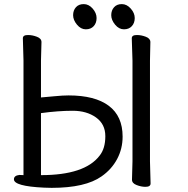

<svg xmlns="http://www.w3.org/2000/svg" viewBox="-20 -884 905 922"><path d="M176.8 -43Q386.7 -43 458 -136.2Q485.8 -170.4 485.8 -230Q485.8 -288.1 440.9 -320.1Q396 -352.1 329.1 -352.1Q260.3 -352.1 176.8 -340.8ZM228 18.1 190.9 17.1Q46.9 10.3 46.9 -22.9Q46.9 -41 73.2 -43.9L92.8 -43V-594.2L89.8 -700.2Q89.8 -716.3 115.2 -715.8Q135.3 -715.8 157.2 -707.5Q179.2 -699.2 179.2 -682.1L176.8 -592.8V-416Q201.7 -418 241.9 -421.9Q282.2 -425.8 309.1 -425.8Q436 -425.8 502.4 -376Q568.8 -326.2 568.8 -228Q568.8 -169.9 542.5 -120.4Q516.1 -70.8 467.8 -37.1Q390.1 18.1 228 18.1ZM678.2 13.2Q658.2 13.2 636 4.6Q613.8 -3.9 613.8 -21L616.2 -108.9V-592.8L612.8 -700.2Q612.8 -716.3 638.2 -715.8Q658.2 -715.8 680.2 -707.5Q702.1 -699.2 702.1 -682.1L700.2 -592.8V-108.9L703.1 -2.9Q703.1 13.2 678.2 13.2ZM429.9 -758.3Q416 -743.2 392.1 -743.2Q368.2 -743.2 349.6 -765.6Q331.1 -788.1 331.1 -811Q331.1 -834 344.5 -849.1Q357.9 -864.3 382.1 -864.3Q406.2 -864.3 425 -842.8Q443.8 -821.3 443.8 -797.4Q443.8 -773.4 429.9 -758.3ZM613 -758.3Q599.1 -743.2 575.2 -743.2Q551.3 -743.2 532.7 -765.6Q514.2 -788.1 514.2 -811Q514.2 -834 527.6 -849.1Q541 -864.3 564.9 -864.3Q588.9 -864.3 607.9 -842.8Q627 -821.3 627 -797.4Q627 -773.4 613 -758.3Z"/></svg>

Font: LXGW WenKai Screen R
Style: Regular
Weight: 400
Designer: Fontworks Inc.
Version: Version 1.235;May 31, 2022